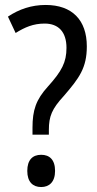

<svg xmlns="http://www.w3.org/2000/svg" viewBox="-20 -744 393 774"><path d="M111 -229V-201H177V-220C177 -275 189 -305 238 -358C299 -429 330 -470 330 -557C330 -663 271 -724 164 -724C107 -724 57 -707 12 -677L43 -611C80 -634 114 -649 160 -649C216 -649 248 -615 248 -551C248 -493 229 -457 173 -395C125 -342 111 -300 111 -229ZM90 -55C90 -11 112 10 146 10C178 10 202 -10 202 -55C202 -101 179 -120 146 -120C111 -120 90 -99 90 -55Z"/></svg>

Font: Noto Sans Lao Looped Condensed
Style: Regular
Weight: 400
Width: 3
Designer: Mark Frömberg, Ben Mitchell
Foundry: The Fontpad Ltd
Version: Version 1.002